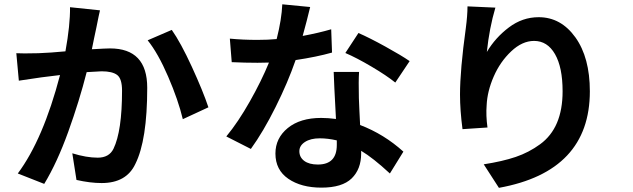

<svg xmlns="http://www.w3.org/2000/svg" viewBox="-20 -819 2970 901"><path d="M449.2 -770.5Q444.3 -751 432.6 -691.4Q428.7 -674.8 421.4 -638.7Q414.1 -602.5 411.1 -587.9Q479.5 -591.8 496.1 -591.8Q670.9 -591.8 670.9 -407.2Q670.9 -161.1 615.2 -49.8Q573.2 40 457 40Q403.3 40 338.9 25.4L319.3 -99.6Q385.7 -79.1 438.5 -79.1Q492.2 -79.1 512.7 -121.1Q552.7 -204.1 552.7 -393.6Q552.7 -449.2 530.3 -466.8Q507.8 -484.4 457 -484.4Q445.3 -484.4 386.7 -480.5Q352.5 -345.7 300.3 -200.7Q248 -55.7 187.5 43.9L63.5 -4.9Q182.6 -165 261.7 -466.8Q202.1 -460 174.8 -456.1Q85.9 -443.4 68.4 -440.4L56.6 -569.3Q82 -567.4 160.2 -569.3Q215.8 -571.3 287.1 -578.1Q309.6 -702.1 308.6 -785.2ZM672.9 -629.9 786.1 -678.7Q828.1 -619.1 880.4 -505.4Q932.6 -391.6 958 -315.4L837.9 -259.8Q816.4 -349.6 769 -459.5Q721.7 -569.3 672.9 -629.9Z M1058.6 -637.7Q1120.1 -631.8 1187.5 -631.8Q1238.3 -631.8 1278.3 -635.7Q1301.8 -728.5 1304.7 -798.8L1435.5 -786.1Q1420.9 -724.6 1400.4 -650.4Q1474.6 -664.1 1534.2 -681.6L1538.1 -572.3Q1465.8 -551.8 1367.2 -537.1Q1331.1 -432.6 1273.4 -316.9Q1215.8 -201.2 1157.2 -120.1L1042 -178.7Q1097.7 -246.1 1152.3 -342.8Q1207 -439.5 1242.2 -525.4Q1224.6 -524.4 1188.5 -524.4Q1128.9 -524.4 1067.4 -527.3ZM1272.5 -98.6Q1272.5 -170.9 1330.6 -218.3Q1388.7 -265.6 1487.3 -265.6Q1519.5 -265.6 1556.6 -260.7Q1546.9 -438.5 1545.9 -481.4H1665Q1662.1 -440.4 1664.1 -358.4Q1664.1 -344.7 1666.5 -301.3Q1668.9 -257.8 1669.9 -232.4Q1782.2 -189.5 1873 -107.4L1809.6 -4.9Q1730.5 -78.1 1674.8 -111.3V-98.6Q1674.8 -25.4 1630.4 18.1Q1585.9 61.5 1488.3 61.5Q1393.6 61.5 1333 20Q1272.5 -21.5 1272.5 -98.6ZM1384.8 -109.4Q1384.8 -81.1 1407.7 -64Q1430.7 -46.9 1471.7 -46.9Q1560.5 -46.9 1560.5 -138.7V-160.2Q1518.6 -169.9 1480.5 -169.9Q1437.5 -169.9 1411.1 -152.8Q1384.8 -135.7 1384.8 -109.4ZM1600.6 -570.3 1662.1 -664.1Q1713.9 -641.6 1789.1 -600.1Q1864.3 -558.6 1902.3 -532.2L1835 -431.6Q1793.9 -464.8 1723.6 -506.3Q1653.3 -547.9 1600.6 -570.3Z M2304.7 -783.2Q2276.4 -687.5 2264.6 -575.2Q2304.7 -642.6 2368.2 -690.4Q2431.6 -738.3 2507.8 -738.3Q2612.3 -738.3 2680.2 -643.6Q2748 -548.8 2748 -390.6Q2748 -14.6 2321.3 62.5L2250 -47.9Q2337.9 -61.5 2399.9 -82.5Q2461.9 -103.5 2514.6 -142.1Q2567.4 -180.7 2593.8 -242.7Q2620.1 -304.7 2620.1 -390.6Q2620.1 -502.9 2584.5 -564.9Q2548.8 -627 2486.3 -627Q2430.7 -627 2378.9 -578.1Q2327.1 -529.3 2296.9 -460Q2266.6 -390.6 2263.7 -325.2Q2259.8 -277.3 2267.6 -220.7L2150.4 -212.9Q2138.7 -301.8 2138.7 -375Q2138.7 -490.2 2166 -687.5Q2173.8 -747.1 2173.8 -789.1Z"/></svg>

Font: Min Sans Bold
Style: Regular
Weight: 700
Designer: Jinseong-Kim, NotoSansCJK, Nunito
Foundry: Jinseong-Kim
Version: Version 1.400;Glyphs 3.1.2 (3151)